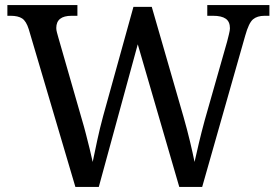

<svg xmlns="http://www.w3.org/2000/svg" viewBox="-20 -734 1087 754"><path d="M93 -619Q83 -651 67 -661.5Q51 -672 22 -672H9V-714H284V-672H261Q201 -672 201 -624Q201 -616 203.5 -607Q206 -598 209 -587L301 -267Q310 -237 317.5 -207.5Q325 -178 332 -150Q339 -122 344 -98Q352 -137 362 -183.5Q372 -230 385 -278L504 -707H576L701 -274Q715 -225 726 -179Q737 -133 744 -98Q752 -134 761.5 -174Q771 -214 784 -262L872 -571Q875 -583 879 -599Q883 -615 883 -623Q883 -649 866.5 -660.5Q850 -672 817 -672H794V-714H1038V-672H1019Q990 -672 973.5 -658Q957 -644 943 -594L774 0H684L521 -560L368 0H276Z"/></svg>

Font: Noto Serif Toto
Style: Regular
Weight: 400
Designer: Monotype Design Team
Foundry: Monotype Imaging Inc.
Version: Version 2.001